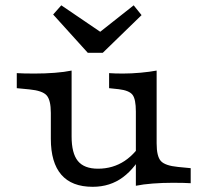

<svg xmlns="http://www.w3.org/2000/svg" viewBox="-20 -688 779 721"><path d="M248.9 -413.4V-206.7H170.9V-263.8Q170.9 -312.4 155 -330Q139.2 -347.6 90.4 -352.3L43 -356.9V-413.4Q54.8 -412.6 71.7 -412.2Q88.6 -411.8 109.7 -411.8Q148.9 -411.8 185.5 -414.6Q222.1 -417.4 248.9 -423ZM248.9 -206.7V-175.5Q248.9 -112.5 272.4 -83.5Q296 -54.5 348 -54.5Q404 -54.5 448.2 -83.8Q492.4 -113.2 524.1 -171.2L524.6 -128Q490.4 -58.8 442 -22.7Q393.6 13.5 328 13.5Q249.6 13.5 210.3 -31.9Q170.9 -77.3 170.9 -167V-206.7ZM490.2 0V-206.7H568.2V-149.6Q568.2 -101 584 -83.4Q599.9 -65.8 648.6 -61.1L696.1 -56.5V0Q684.3 -0.8 667.8 -1.2Q651.3 -1.6 629.4 -1.6Q590.1 -1.6 553.6 1.2Q517 4 490.2 9.6ZM568.2 -413.4V-206.7H490.2V-269.1Q490.2 -315.4 477.8 -331.8Q465.3 -348.3 426.3 -353L389.7 -356.9V-413.4Q400.7 -412.6 413.1 -412.2Q425.5 -411.8 442 -411.8Q473.6 -411.8 508.2 -415Q542.9 -418.2 568.2 -423ZM482 -668 511.6 -631.2 366 -489.8H309.6L179.6 -633.5L210.2 -668L392.2 -544.3L326.2 -544.9Z"/></svg>

Font: Playfair 5pt SemiExpanded Light
Style: Regular
Weight: 300
Width: 6
Designer: Claus Eggers Sørensen
Foundry: Claus Eggers Sørensen
Version: Version 2.203